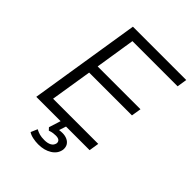

<svg xmlns="http://www.w3.org/2000/svg" viewBox="-251 -830 1148 1148"><g transform="rotate(45 323.0 -256.0)"><path d="M74 0 186 -705H637L627 -642H245L205 -388H567L557 -326H195L153 -63H535L525 0ZM283 193Q260 193 236.5 188Q213 183 199 173L217 131Q234 140 250 144.5Q266 149 291 149Q318 149 335.5 139.5Q353 130 357 110Q358 96 349 88.5Q340 81 321 81Q311 81 299 82.5Q287 84 270 90L256 75L286 -20H332L307 56L287 49Q299 46 312.5 44Q326 42 338 42Q360 42 377.5 50Q395 58 404 73Q413 88 411 110Q405 148 369.5 170.5Q334 193 283 193Z"/></g></svg>

Font: Nunito Sans 7pt Light
Style: Italic
Weight: 300
Italic angle: -9°
Designer: Vernon Adams
Foundry: Vernon Adams
Version: Version 3.101;gftools[0.9.27]